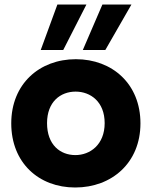

<svg xmlns="http://www.w3.org/2000/svg" viewBox="-20 -824 674 853"><path d="M314 9C477 9 604 -101 604 -276C604 -451 479 -561 317 -561C155 -561 30 -451 30 -276C30 -101 152 9 314 9ZM161 -602H261L364 -804H235ZM189 -277C189 -372 249 -417 316 -417C382 -417 445 -372 445 -277C445 -181 380 -135 315 -135C247 -135 189 -181 189 -277ZM348 -602H448L564 -804H435Z"/></svg>

Font: Malmofest
Style: Bold
Weight: 700
Designer: Jonny Pinhorn (Poppins), Kolossal
Version: Version 1.004;Glyphs 3.1.2 (3151)